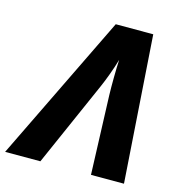

<svg xmlns="http://www.w3.org/2000/svg" viewBox="-161 -810 847 905"><g transform="rotate(15 262.0 -358.0)"><path d="M-55 0H117L301 -417Q313 -444 327.5 -483.5Q342 -523 352 -558Q350 -520 349.5 -471Q349 -422 350 -386L364 0H525L476 -716H293Z"/></g></svg>

Font: Noto Sans Display Extra
Style: Italic
Weight: 800
Italic angle: -12°
Designer: Monotype Design Team
Foundry: Monotype Imaging Inc.
Version: Version 1.900